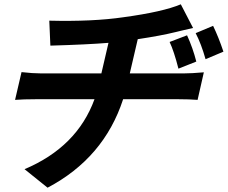

<svg xmlns="http://www.w3.org/2000/svg" viewBox="-20 -802 1058 892"><path d="M935 -527Q915 -598 889 -648L970 -682Q996 -628 1018 -562ZM849 -638Q876 -579 892 -516L809 -483Q788 -565 768 -607ZM835 -461Q869 -461 927 -466L898 -338Q859 -341 811 -341H552Q463 -68 201 70L94 -16Q338 -119 419 -341H144Q90 -341 50 -338L80 -467Q132 -461 170 -461H451L484 -603Q388 -595 214 -590L209 -706Q411 -701 554 -722Q737 -747 820 -782L877 -672Q857 -668 829 -661Q802 -655 796 -653Q727 -636 620 -620L583 -461Z"/></svg>

Font: KaiGen Gothic CN Bold
Style: Bold
Weight: 700
Designer: Ryoko NISHIZUKA  (kana & ideographs); Paul D. Hunt (Latin, Greek & Cyrillic); Wenlong ZHANG  (bopomofo); Sandoll Communi
Foundry: Adobe Systems Incorporated
Version: Version 1.002.20150501